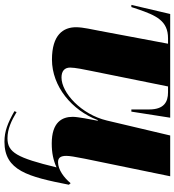

<svg xmlns="http://www.w3.org/2000/svg" viewBox="20 -596 804 885"><g transform="rotate(90 422.5 -154.0)"><path d="M634 228C767 228 795 119 832 -69L825 -77C800 -47 763 -19 728 -19C707 -19 699 -32 699 -57C699 -73 703 -96 712 -142L793 -536H605L536 -244C508 -126 408 -35 338 -35C308 -35 292 -49 292 -75C292 -97 301 -141 307 -170L379 -526H406C451 -526 485 -507 485 -439V-357H495L523 -536H45L3 -357H13L22 -384C52 -473 77 -526 157 -526H182L123 -212C117 -178 106 -135 106 -102C106 -43 141 9 255 9C379 9 489 -83 534 -202H537C531 -171 519 -109 519 -87C519 -38 543 10 642 10C685 10 718 3 752 -12C708 170 683 214 618 214C575 214 537 196 497 172L493 182C548 213 585 228 634 228Z"/></g></svg>

Font: Noto Serif Display Black
Style: Italic
Weight: 900
Italic angle: -12°
Designer: Monotype Design Team
Foundry: Monotype Imaging Inc.
Version: Version 2.009